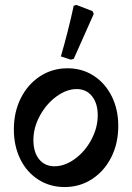

<svg xmlns="http://www.w3.org/2000/svg" viewBox="-20 -744 533 776"><path d="M36 -221Q36 -291 64 -347Q92 -403 141.5 -435.5Q191 -468 253 -468Q312 -468 358.5 -438Q405 -408 431.5 -355Q458 -302 458 -235Q458 -165 430 -109Q402 -53 352.5 -20.5Q303 12 241 12Q182 12 135 -18Q88 -48 62 -101Q36 -154 36 -221ZM375 -278Q375 -326 352 -355Q329 -384 290 -384Q249 -384 208 -354Q167 -324 141 -276Q115 -228 115 -178Q115 -129 138 -100.5Q161 -72 200 -72Q242 -72 283 -102Q324 -132 349.5 -180Q375 -228 375 -278ZM226 -516Q256 -619 278 -721L289 -724L354 -699L359 -688L278 -506L266 -503Z"/></svg>

Font: Alegreya Medium
Style: Regular
Weight: 500
Designer: Juan Pablo del Peral
Foundry: Huerta Tipografica
Version: Version 2.007; ttfautohint (v1.6)